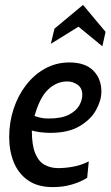

<svg xmlns="http://www.w3.org/2000/svg" viewBox="-20 -754 453 784"><path d="M336 -28Q310 -11.5 274.2 -0.8Q238.5 10 195.5 10Q134.5 10 95 -17.2Q55.5 -44.5 36.5 -91Q17.5 -137.5 17.5 -194.5Q17.5 -254.5 35.5 -309.2Q53.5 -364 86.5 -406.8Q119.5 -449.5 164.5 -474.2Q209.5 -499 263.5 -499Q327.5 -499 360.8 -465.8Q394 -432.5 394 -380Q394 -344.5 372.5 -305.2Q351 -266 305 -238.8Q259 -211.5 186 -211.5Q165.5 -211.5 145.5 -214Q125.5 -216.5 110 -221Q110 -161 124 -127.5Q138 -94 162.5 -80.8Q187 -67.5 218 -67.5Q246 -67.5 279.2 -73.5Q312.5 -79.5 342.5 -95ZM254.5 -421.5Q212 -421.5 177.2 -389.2Q142.5 -357 121 -280.5Q134.5 -275.5 147.8 -272.8Q161 -270 177.5 -270Q231 -270 261 -285.5Q291 -301 303.5 -323.2Q316 -345.5 316 -366Q316 -395 296.5 -408.2Q277 -421.5 254.5 -421.5ZM187.5 -575 202.5 -637 319 -734 411 -624 398 -565 300.5 -645Z"/></svg>

Font: Cabin Condensed
Style: Italic
Weight: 400
Width: 3
Italic angle: -10°
Designer: Pablo Impallari
Foundry: Pablo Impallari. http://www.impallari.com Igino Marini. http://www.ikern.com
Version: Version 3.001; ttfautohint (v1.8.3)